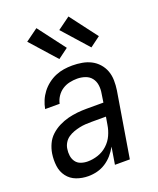

<svg xmlns="http://www.w3.org/2000/svg" viewBox="-144 -862 789 957"><g transform="rotate(-20 250.0 -383.0)"><path d="M158 8Q158 8 158 8Q158 8 158 8Q125 8 95.5 -3Q66 -14 47.5 -38.5Q29 -63 25 -95Q21 -127 26 -160Q30 -185 41 -209Q52 -233 71.5 -251Q91 -269 115 -281Q139 -293 164 -299.5Q189 -306 214 -308.5Q239 -311 264 -311H353L360 -357Q364 -379 361 -400.5Q358 -422 345.5 -438Q333 -454 312.5 -461Q292 -468 270 -468Q250 -468 229.5 -463.5Q209 -459 191.5 -447.5Q174 -436 162 -418Q150 -400 146 -380H69Q73 -402 82 -423.5Q91 -445 105.5 -464Q120 -483 139.5 -498Q159 -513 180.5 -522Q202 -531 224.5 -534.5Q247 -538 270 -538Q296 -538 321.5 -533.5Q347 -529 368.5 -518Q390 -507 406.5 -488.5Q423 -470 431.5 -447Q440 -424 440.5 -397.5Q441 -371 437 -345L380 0H301L316 -91Q304 -69 287.5 -50Q271 -31 250 -17.5Q229 -4 205.5 2Q182 8 158 8ZM180 -62Q207 -62 234.5 -71Q262 -80 284 -100Q306 -120 318 -146.5Q330 -173 334 -200L341 -241H264Q248 -241 232 -240Q216 -239 200 -235.5Q184 -232 168.5 -226.5Q153 -221 139 -211.5Q125 -202 116 -187Q107 -172 105 -156Q102 -138 104.5 -120Q107 -102 117 -88Q127 -74 144 -68Q161 -62 180 -62ZM391 -590 270 -726 336 -774 445 -630ZM221 -590 100 -726 166 -774 275 -630Z"/></g></svg>

Font: Iosevka Curly Oblique
Style: Regular
Weight: 400
Italic angle: -9°
Monospace: yes
Designer: Belleve Invis
Foundry: Belleve Invis
Version: Version 11.1.0; ttfautohint (v1.8.3)